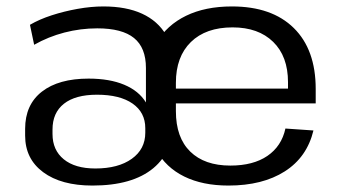

<svg xmlns="http://www.w3.org/2000/svg" viewBox="-20 -568 1064 596"><path d="M267 8Q170 8 114 -33.5Q58 -75 58 -147V-168Q58 -243 110 -283.5Q162 -324 255 -324Q320 -324 365.5 -305Q411 -286 433 -250V-357Q433 -420 396 -450Q359 -480 282 -480Q230 -480 180 -467Q130 -454 86 -429L73 -491Q102 -508 140.5 -520.5Q179 -533 221 -540.5Q263 -548 301 -548Q372 -548 421 -525.5Q470 -503 495.5 -459.5Q521 -416 521 -354V-204Q521 -100 456 -46Q391 8 267 8ZM276 -45Q347 -45 389 -75Q431 -105 431 -156V-170Q431 -219 391.5 -246.5Q352 -274 281 -274Q214 -274 178.5 -246Q143 -218 143 -166V-152Q143 -102 178 -73.5Q213 -45 276 -45ZM689 8Q609 8 552 -20Q495 -48 465 -102Q435 -156 435 -232V-308Q435 -383 466.5 -436.5Q498 -490 557.5 -519Q617 -548 700 -548Q824 -548 892 -481Q960 -414 960 -292V-247H509V-293H888L874 -275V-313Q874 -393 828 -438Q782 -483 702 -483Q619 -483 572.5 -437.5Q526 -392 526 -311V-223Q526 -141 570.5 -97.5Q615 -54 695 -54Q766 -54 810 -84Q854 -114 866 -169L953 -163Q933 -80 864 -36Q795 8 689 8Z"/></svg>

Font: Pathway Extreme 72pt Medium
Style: Regular
Weight: 500
Designer: Eduardo Rodriguez Tunni
Foundry: Eduardo Rodriguez Tunni
Version: Version 1.001;gftools[0.9.26]